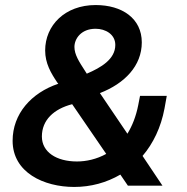

<svg xmlns="http://www.w3.org/2000/svg" viewBox="-20 -736 741 761"><path d="M207 -409 211 -404C104 -368 30 -285 30 -178C30 -52 154 5 274 5C340 5 402 -12 457 -44L487 0H624L545 -118C587 -167 618 -231 632 -306L641 -356H535L528 -320C519 -274 504 -237 485 -206L376 -367C474 -405 542 -475 542 -568C542 -663 464 -716 359 -716C237 -716 159 -635 159 -536C159 -485 182 -446 207 -409ZM146 -195C146 -260 193 -304 266 -323L401 -126C363 -105 322 -96 285 -96C204 -96 146 -133 146 -195ZM275 -550C275 -582 301 -622 359 -622C398 -622 437 -600 437 -558C437 -501 380 -468 324 -444L317 -455C293 -492 275 -520 275 -550Z"/></svg>

Font: Fixel Display 20240404 SemiBold
Style: Italic
Weight: 600
Italic angle: -10°
Designer: AlfaBravo + MacPaw
Foundry: Kyrylo Tkachov, Marchela Mozhyna, Serhii Makarenko, Maria Weinstein, Zakhar Kryvoshyya
Version: Version 1.211;Glyphs 3.2 (3225)